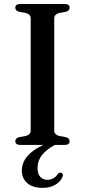

<svg xmlns="http://www.w3.org/2000/svg" viewBox="-20 -720 422 954"><path d="M243.5 -19 254.5 -1Q210.5 22.5 188.5 50.5Q166.5 78.5 166.5 115Q166.5 144.5 180.5 159Q194.5 173.5 215.5 173.5Q231 173.5 244.2 166.2Q257.5 159 266 146Q270.5 141 274 139Q277.5 137 283 138.5Q288 139 291.2 144.2Q294.5 149.5 290.5 158Q284 179 257.8 196.2Q231.5 213.5 192 213.5Q143 213.5 115.8 190.2Q88.5 167 88.5 127Q88.5 97.5 104.8 71.2Q121 45 155.2 22.2Q189.5 -0.5 243.5 -19ZM249.5 -71.5Q249.5 -61 256 -54.2Q262.5 -47.5 274 -44.5L307 -38.5Q326 -33.5 326 -18Q326 -10 320.2 -5Q314.5 0 301.5 0H80.5Q68 0 62 -5Q56 -10 56 -18Q56 -33.5 75 -38.5L108 -44.5Q120 -47.5 126.2 -54.2Q132.5 -61 132.5 -71.5V-628.5Q132.5 -639 126.2 -645.8Q120 -652.5 108 -655.5L75 -661.5Q56 -666.5 56 -682Q56 -690.5 62 -695.2Q68 -700 80.5 -700H301.5Q314.5 -700 320.2 -695.2Q326 -690.5 326 -682Q326 -666.5 307 -661.5L274 -655.5Q262.5 -652.5 256 -645.8Q249.5 -639 249.5 -628.5Z"/></svg>

Font: Fraunces 11pt
Style: Regular
Weight: 400
Version: Version 1.000;[b76b70a41]